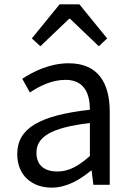

<svg xmlns="http://www.w3.org/2000/svg" viewBox="-20 -847 603 880"><path d="M217 13C284 13 345 -22 397 -65H400L408 0H483V-334C483 -469 428 -557 295 -557C207 -557 131 -518 82 -486L117 -423C160 -452 217 -481 280 -481C369 -481 392 -414 392 -344C161 -318 59 -259 59 -141C59 -43 126 13 217 13ZM243 -61C189 -61 147 -85 147 -147C147 -217 209 -262 392 -283V-132C339 -85 295 -61 243 -61ZM126 -671 165 -635 297 -761H301L433 -635L471 -671L344 -827H253Z"/></svg>

Font: Noto Sans CJK HK
Style: Regular
Weight: 400
Designer: Ryoko NISHIZUKA 西塚涼子 (kana, bopomofo & ideographs); Paul D. Hunt (Latin, Greek & Cyrillic); Sandoll Communications 산돌커뮤니
Foundry: Adobe
Version: Version 2.004;hotconv 1.0.118;makeotfexe 2.5.65603